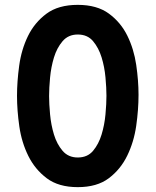

<svg xmlns="http://www.w3.org/2000/svg" viewBox="-20 -760 640 790"><path d="M300 -112Q340 -112 363 -139.5Q386 -167 398 -206.5Q410 -246 414 -289.5Q418 -333 418 -366Q418 -398 414 -441.5Q410 -485 398 -524Q386 -563 363 -590.5Q340 -618 300 -618Q261 -618 237.5 -590.5Q214 -563 202 -523.5Q190 -484 186 -440.5Q182 -397 182 -365Q182 -333 186 -289.5Q190 -246 202 -206.5Q214 -167 237.5 -139.5Q261 -112 300 -112ZM300 10Q221 10 172.5 -26.5Q124 -63 96.5 -118.5Q69 -174 59.5 -240Q50 -306 50 -366Q50 -424 59 -490Q68 -556 95 -611.5Q122 -667 171 -703.5Q220 -740 300 -740Q379 -740 428 -704Q477 -668 504 -613Q531 -558 540.5 -493Q550 -428 550 -370Q550 -309 540.5 -242.5Q531 -176 503.5 -119.5Q476 -63 427.5 -26.5Q379 10 300 10Z"/></svg>

Font: Maple Mono Normal NL
Style: Bold
Weight: 700
Monospace: yes
Designer: subframe7536
Version: Version 7.000